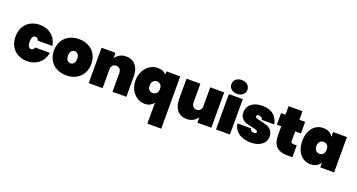

<svg xmlns="http://www.w3.org/2000/svg" viewBox="-55 -1719 5359 2879"><g transform="rotate(20 2624.0 -279.5)"><path d="M308 -571Q418 -571 493.5 -509Q569 -447 589 -337H354Q341 -381 303 -381Q276 -381 260.5 -356Q245 -331 245 -282Q245 -233 260.5 -208Q276 -183 303 -183Q341 -183 354 -227H589Q569 -117 493.5 -55Q418 7 308 7Q224 7 158.5 -28Q93 -63 56.5 -128.5Q20 -194 20 -282Q20 -370 56.5 -435.5Q93 -501 158.5 -536Q224 -571 308 -571Z M633 -282Q633 -370 671.5 -435.5Q710 -501 778 -536Q846 -571 931 -571Q1016 -571 1084 -536Q1152 -501 1190.5 -435.5Q1229 -370 1229 -282Q1229 -194 1190.5 -128.5Q1152 -63 1084 -28Q1016 7 931 7Q846 7 778 -28Q710 -63 671.5 -128.5Q633 -194 633 -282ZM1004 -282Q1004 -330 983 -354.5Q962 -379 931 -379Q900 -379 879 -354.5Q858 -330 858 -282Q858 -234 878.5 -209.5Q899 -185 931 -185Q962 -185 983 -209.5Q1004 -234 1004 -282Z M1891 -327V0H1670V-299Q1670 -339 1648.5 -362.5Q1627 -386 1591 -386Q1554 -386 1533 -362.5Q1512 -339 1512 -299V0H1290V-564H1512V-478Q1538 -518 1581.5 -543Q1625 -568 1685 -568Q1782 -568 1836.5 -503Q1891 -438 1891 -327Z M2185 -568Q2230 -568 2264 -555.5Q2298 -543 2325 -514V-564H2546V270H2325V-62Q2295 -27 2261.5 -10.5Q2228 6 2185 6Q2118 6 2061 -30Q2004 -66 1970 -130.5Q1936 -195 1936 -278Q1936 -361 1970 -427Q2004 -493 2061.5 -530.5Q2119 -568 2185 -568ZM2243 -376Q2213 -376 2187 -351.5Q2161 -327 2161 -278Q2161 -230 2186.5 -208.5Q2212 -187 2243 -187Q2274 -187 2299.5 -210Q2325 -233 2325 -282Q2325 -331 2299.5 -353.5Q2274 -376 2243 -376Z M3247 -564V0H3025V-86Q2999 -46 2955.5 -21Q2912 4 2852 4Q2755 4 2700.5 -61Q2646 -126 2646 -237V-564H2867V-265Q2867 -225 2888.5 -201.5Q2910 -178 2946 -178Q2983 -178 3004 -201.5Q3025 -225 3025 -265V-564Z M3306 -718Q3306 -766 3341 -797.5Q3376 -829 3434 -829Q3491 -829 3526 -797.5Q3561 -766 3561 -718Q3561 -671 3526 -640Q3491 -609 3434 -609Q3376 -609 3341 -640Q3306 -671 3306 -718ZM3544 -564V0H3322V-564Z M3594 -195H3807Q3811 -170 3828.5 -158Q3846 -146 3873 -146Q3890 -146 3900 -153.5Q3910 -161 3910 -172Q3910 -191 3889 -199Q3868 -207 3818 -217Q3757 -229 3717.5 -243Q3678 -257 3648.5 -291Q3619 -325 3619 -385Q3619 -437 3646.5 -479.5Q3674 -522 3728 -546.5Q3782 -571 3859 -571Q3973 -571 4037.5 -515Q4102 -459 4115 -369H3918Q3913 -392 3897 -404.5Q3881 -417 3854 -417Q3837 -417 3828 -410.5Q3819 -404 3819 -391Q3819 -374 3840 -365.5Q3861 -357 3907 -348Q3968 -336 4010 -321Q4052 -306 4083 -269.5Q4114 -233 4114 -169Q4114 -119 4085 -79Q4056 -39 4001.5 -16Q3947 7 3874 7Q3794 7 3732.5 -19Q3671 -45 3635 -91Q3599 -137 3594 -195Z M4541 -189V0H4457Q4225 0 4225 -231V-379H4155V-564H4225V-700H4447V-564H4539V-379H4447V-227Q4447 -207 4456.5 -198Q4466 -189 4488 -189Z M4829 -571Q4884 -571 4924 -548.5Q4964 -526 4985 -487V-564H5206V0H4985V-77Q4964 -38 4924 -15.5Q4884 7 4829 7Q4763 7 4710 -27.5Q4657 -62 4626.5 -127.5Q4596 -193 4596 -282Q4596 -371 4626.5 -436.5Q4657 -502 4710 -536.5Q4763 -571 4829 -571ZM4903 -377Q4867 -377 4844 -352Q4821 -327 4821 -282Q4821 -237 4844 -212Q4867 -187 4903 -187Q4939 -187 4962 -212Q4985 -237 4985 -282Q4985 -327 4962 -352Q4939 -377 4903 -377Z"/></g></svg>

Font: Poppins Black A&M
Style: Regular
Weight: 900
Designer: Ninad Kale (Devanagari), Jonny Pinhorn (Latin)
Foundry: Indian Type Foundry
Version: 4.004